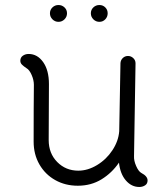

<svg xmlns="http://www.w3.org/2000/svg" viewBox="-20 -730 649 765"><path d="M568 -11Q568 2 558 8.5Q548 15 535 15Q504 15 481.5 -11Q459 -37 454 -82Q426 -41 384.5 -15.5Q343 10 290 10Q240 10 200 -12.5Q160 -35 137 -75Q114 -115 114 -166Q114 -307 115 -392Q115 -411 106 -431.5Q97 -452 86 -458Q74 -466 67.5 -472.5Q61 -479 61 -488Q61 -501 71 -508Q81 -515 94 -515Q129 -515 152 -482.5Q175 -450 175 -395L174 -172Q174 -119 208 -84.5Q242 -50 292 -50Q330 -50 367 -72.5Q404 -95 428 -131.5Q452 -168 455 -207L460 -479Q461 -491 469.5 -499Q478 -507 490 -507Q502 -507 511 -498.5Q520 -490 520 -478L514 -108Q513 -90 522.5 -68.5Q532 -47 543 -41Q568 -28 568 -11ZM179 -677Q179 -691 189 -700.5Q199 -710 213 -710Q227 -710 237 -700.5Q247 -691 247 -677Q247 -663 237 -653Q227 -643 213 -643Q199 -643 189 -653Q179 -663 179 -677ZM342 -677Q342 -691 352 -700.5Q362 -710 376 -710Q390 -710 399.5 -700.5Q409 -691 409 -677Q409 -663 399.5 -653Q390 -643 376 -643Q362 -643 352 -653Q342 -663 342 -677Z"/></svg>

Font: Tsukimi Rounded
Style: Regular
Weight: 400
Designer: Takashi Funayama
Foundry: Takashi Funayama
Version: Version 1.032; ttfautohint (v1.8.3)